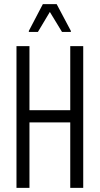

<svg xmlns="http://www.w3.org/2000/svg" viewBox="-20 -912 483 932"><path d="M60 0V-688H123V-377H321V-688H384V0H321V-318H123V0ZM120 -757V-762L188 -892H255L324 -762V-757H281L222 -854L164 -757Z"/></svg>

Font: Saira ExtraCondensed
Style: Regular
Weight: 400
Width: 2
Designer: Hector Gatti with collaboration of the Omnibus-Type team
Foundry: Omnibus-Type
Version: Version 1.101